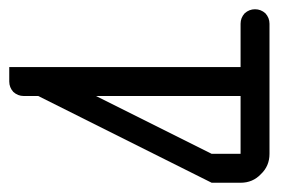

<svg xmlns="http://www.w3.org/2000/svg" viewBox="-645 -395 665 415"><path d="M-593.8 -187.5Q-606.4 -187.5 -616.2 -196.3Q-625 -206.1 -625 -218.8Q-625 -231.4 -616.2 -241.2Q-606.4 -250 -593.8 -250Q-426.8 -250 -93.8 -250Q-81.1 -250 -71.3 -241.2Q-62.5 -231.4 -62.5 -218.8Q-62.5 -206.1 -71.3 -196.3Q-81.1 -187.5 -93.8 -187.5Q-260.7 -187.5 -593.8 -187.5Z M-187.5 0Q-296.9 -54.7 -625 -218.8Q-625 -226.6 -625 -250Q-562.5 -250 -375 -250Q-362.3 -250 -352.5 -241.2Q-343.8 -231.4 -343.8 -218.8Q-343.8 -206.1 -352.5 -196.3Q-362.3 -187.5 -375 -187.5Q-395.5 -187.5 -437.5 -187.5Q-375 -156.2 -187.5 -62.5Q-171.9 -62.5 -125 -62.5Q-125 -132.8 -125 -343.8Q-125 -356.4 -116.2 -366.2Q-106.4 -375 -93.8 -375Q-81.1 -375 -71.3 -366.2Q-62.5 -356.4 -62.5 -343.8Q-62.5 -250 -62.5 -62.5Q-62.5 -36.1 -81.1 -18.6Q-98.6 0 -125 0Q-145.5 0 -187.5 0Z"/></svg>

Font: conwrite
Style: Regular
Weight: 400
Designer: Willllllliam
Version: 1.0